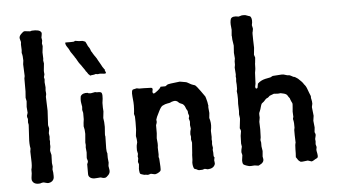

<svg xmlns="http://www.w3.org/2000/svg" viewBox="-46 -697 1361 776"><g transform="rotate(-5 634.0 -308.5)"><path d="M106.9 -620.1Q138.7 -622.1 145 -610.8Q147.9 -607.9 146 -599.6Q144 -591.3 144 -588.9L146 -577.1L144 -564.9L146 -554.2L143.1 -528.8L144 -503.9L143.1 -496.1L145 -483.9L142.1 -455.1V-450.2L143.1 -439.9L140.1 -428.2L142.1 -419.9L141.1 -408.2L143.1 -387.2L142.1 -374L143.1 -363.8V-358.9L141.1 -349.1L143.1 -292L140.1 -237.8Q139.2 -234.9 141.1 -228.5Q143.1 -222.2 143.1 -219.2L140.1 -201.2L142.1 -187L141.1 -176.3L142.1 -168L141.1 -157.2Q141.1 -155.3 141.6 -150.4Q142.1 -145.5 140.1 -138.2Q138.2 -130.4 140.1 -125L143.1 -112.8L142.1 -80.1L144 -65.9L142.1 -54.2L144 -41Q145 -23.9 144 -19Q140.1 -3.9 123 -1Q119.1 0 111.3 -2.4Q103.5 -4.9 100.6 -4.9Q98.1 -4.9 96.2 -4.4Q93.8 -3.9 91.8 -3.4Q89.8 -2.9 87.9 -2Q62 1 55.2 -17.1Q53.2 -22.9 57.1 -45.9Q57.1 -53.7 57.1 -61Q61.5 -73.7 60.1 -101.6Q59.1 -128.9 59.1 -133.8L61 -146Q57.1 -164.6 59.1 -190.9L62 -242.2L60.1 -252L61 -266.1Q58.1 -272 58.1 -278.8L62 -291L60.1 -314.9L62 -337.9L59.1 -352.1L61 -377.9V-430.2L63 -439.9L61 -487.8L63 -502.9Q63 -522.5 59.1 -534.2L60.1 -545.9L59.1 -567.9L60.1 -578.1L56.2 -592.8Q54.7 -601.6 63.5 -610.4Q72.3 -619.1 75.7 -620.1Q79.1 -621.1 86.9 -619.6Q94.7 -618.2 99.6 -618.2Q104.5 -618.2 106.9 -620.1Z M347.2 -349.1H353.5Q361.8 -349.1 364.7 -347.2Q373 -342.3 366.7 -304.2V-285.2L367.7 -270L364.7 -243.2Q367.7 -228.5 367.7 -207L365.7 -178.2V-172.9L366.7 -168L365.7 -120.1Q365.7 -106 368.7 -100.1V-81.1L370.6 -62L368.7 -48.3Q368.7 -45.9 371.1 -33.7Q373.5 -21.5 365.2 -12.2Q356.9 -2.9 351.1 -2Q345.2 -1 339.8 -2.9Q335 -4.9 331.5 -4.9L319.8 -3.9Q293.5 -0.5 285.6 -14.2Q282.7 -19 283.7 -35.2V-63Q287.6 -70.8 287.6 -75.2L284.7 -85Q283.7 -86.9 284.2 -90.8Q284.7 -94.7 284.7 -98.1L285.6 -110.8L283.7 -130.9L284.7 -140.6L283.7 -150.9L286.6 -186Q286.6 -203.1 282.7 -216.8L283.7 -231L285.6 -245.1V-271L282.7 -283.2L283.7 -295.9Q283.7 -297.9 281.2 -310.5Q278.8 -323.2 281.7 -338.9Q289.6 -352.1 310.5 -350.1Q313.5 -347.2 322.8 -347.2L338.9 -350.1Q339.8 -351.1 342.8 -350.1Q345.7 -349.1 347.2 -349.1ZM319.8 -556.2 326.7 -542Q326.7 -540 328.6 -537.6Q330.6 -535.2 333.5 -530.3Q336.4 -525.4 337.4 -521.5Q338.4 -518.1 339.4 -516.1Q340.3 -514.2 342.3 -512.2Q343.8 -510.3 345.2 -506.8Q346.7 -503.4 350.1 -499Q353.5 -495.1 355 -492.2Q356.4 -489.3 357.4 -488.3Q358.9 -487.3 359.9 -484.4Q360.8 -481.9 362.3 -480Q363.8 -478 363.8 -477.1L372.6 -461.9Q373.5 -460.9 376 -455.6Q378.4 -450.2 379.4 -449.2Q380.4 -448.2 383.3 -443.8Q386.2 -439.5 386.7 -438V-437L391.6 -424.8Q391.6 -419.9 377.9 -421.9Q364.7 -423.8 361.8 -422.4Q358.9 -420.9 354 -422.4Q349.1 -423.8 347.2 -422.4Q344.2 -420.9 337.4 -420.4Q330.6 -419.9 328.6 -418.9Q326.7 -418 325.2 -420.4Q323.7 -422.9 321.8 -423.8Q319.8 -424.8 317.9 -428.7Q315.9 -432.6 314 -434.6Q312 -436 308.6 -440.9L310.5 -439.9Q309.6 -441.9 306.6 -445.3Q303.7 -448.7 298.8 -456.5Q293.9 -464.4 289.6 -469.2Q285.6 -474.1 280.3 -483.9Q274.9 -494.1 272.9 -496.1Q271 -498 271 -499.5Q270.5 -501 262.7 -511.7Q254.9 -522 252.9 -527.8Q250.5 -533.7 244.1 -542.5Q237.8 -551.3 237.8 -560.1Q238.8 -561 256.8 -560.5Q274.9 -560.1 275.9 -562.5Q276.9 -564.9 284.2 -563Q291.5 -561 308.6 -561Q319.8 -557.1 319.8 -556.2ZM386.7 -439Q386.7 -439.9 387.7 -439Q389.6 -435.1 388.7 -435.1Q388.2 -435.5 386.7 -438Z M490.7 -255.9 491.7 -268.6Q491.7 -275.4 492.2 -283.2Q492.7 -291 489.7 -319.3Q486.8 -347.7 496.6 -348.1Q498.5 -348.1 509.8 -351.1L519.5 -349.1H537.6L566.4 -348.1Q573.2 -348.1 573.7 -341.8L571.8 -331.1Q572.8 -324.2 576.7 -324.2Q580.6 -324.2 592.8 -334L600.6 -340.8Q606.4 -347.7 606.4 -349.1H624.5Q626.5 -349.1 628.4 -350.6Q630.4 -352.1 634.3 -355Q638.2 -357.9 685.5 -362.8L708 -358.9Q712.4 -358.9 721.7 -353Q731 -347.2 737.8 -345.2Q744.6 -343.8 748 -340.8Q751.5 -337.9 766.6 -317.4Q781.7 -296.9 783.2 -293.9Q784.7 -291 789.6 -271L791.5 -258.8Q792.5 -257.8 792 -255.9Q791.5 -253.9 791.5 -252Q791.5 -250 791.5 -248L793.5 -226.1L791.5 -206.1Q798.3 -185.5 795.4 -165L793.5 -153.8L794.4 -128.9L793.5 -119.1L794.4 -110.8L793.5 -101.1Q793.5 -95.7 794.9 -89.8Q796.4 -84 794.9 -80.1Q793.5 -76.2 794.4 -74.2L795.4 -64.9V-53.7Q795.4 -47.9 798.8 -45.9L796.4 -34.2Q796.4 -32.2 797.4 -26.4Q798.3 -20.5 797.4 -18.1Q791.5 -1 767.6 0L755.4 -2.9L745.6 0Q729.5 1.5 726.1 -1.5Q722.7 -3.9 718.8 -4.9Q714.8 -5.9 712.4 -7.8Q707.5 -17.6 707.5 -32.2Q709.5 -40 709.5 -63L710.4 -70.8L713.4 -112.8L710.4 -126L711.4 -136.7L709.5 -147Q709.5 -158.2 713.4 -169.9L711.4 -184.1L712.4 -198.2Q712.4 -200.2 710.9 -204.1Q709.5 -208 709 -210Q708.5 -211.9 709.5 -214.4Q710.4 -216.8 710.9 -218.8Q711.4 -220.7 710.9 -223.1Q710.4 -225.1 709 -228.5Q707.5 -231.9 707.5 -233.4V-238.3Q707.5 -242.2 704.6 -246.1Q701.7 -250 699.7 -256.3Q697.8 -262.7 693.4 -267.6Q689.5 -272 683.1 -273.9Q676.8 -275.9 673.8 -279.3Q664.1 -291 648.4 -285.2Q646.5 -285.2 642.1 -282.7Q637.7 -280.3 628.4 -279.3Q619.6 -278.3 607.4 -272Q600.6 -268.1 591.8 -250Q583 -231.9 581.5 -229L577.6 -217.8L578.6 -209Q578.6 -205.6 574.7 -195.8V-163.1L572.8 -143.1L574.7 -122.1Q574.7 -117.7 574.7 -113.3L573.7 -105L574.7 -77.1L573.7 -66.9L575.7 -60.1Q576.7 -42 577.6 -27.8Q578.6 -13.7 575.7 -9.8Q572.3 -5.9 564.5 -2Q556.6 2 550.8 1L536.6 -2L526.4 1Q524.4 2 516.6 0H509.8Q495.6 -3.9 493.7 -5.9Q491.7 -7.8 490.7 -18.1Q489.7 -28.3 490.7 -29.8L491.7 -41Q493.2 -43.5 488.8 -54.2L490.7 -65.9Q491.7 -67.9 490.7 -71.3Q489.7 -74.7 489.7 -76.2L491.7 -86.9L488.8 -101.1Q488.8 -116.2 489.7 -121.1L492.7 -133.8Q492.7 -146 489.7 -159.2L492.7 -185.1Q493.7 -219.2 492.7 -237.8L489.7 -249Z M991.7 -372.1 989.7 -328.1 987.3 -315.4Q987.3 -313 988.3 -310.1Q992.2 -305.2 996.6 -311Q997.6 -314 998 -319.3Q998.5 -324.7 999.5 -327.1Q1011.7 -339.4 1030.8 -343.8Q1050.3 -348.1 1052.2 -348.1L1061.5 -353Q1068.4 -353 1084 -354.5Q1099.6 -356 1105.5 -355L1118.7 -351.1Q1120.6 -350.1 1125 -350.1Q1129.4 -350.1 1131.3 -349.1Q1133.3 -348.1 1136.2 -346.7Q1139.2 -345.2 1141.6 -343.8Q1143.6 -341.8 1147 -341.8Q1150.4 -341.8 1162.6 -333Q1179.7 -316.9 1181.2 -314Q1183.6 -309.1 1189 -303.2Q1194.3 -296.9 1202.6 -272L1207.5 -259.8Q1208.5 -258.8 1208 -254.9Q1207.5 -251 1209.5 -244.1Q1211.4 -237.3 1211.4 -227.1L1208.5 -213.9L1212.4 -178.2L1209.5 -158.2L1212.4 -130.9L1210.4 -111.8Q1215.3 -102.5 1213.4 -97.2L1210.4 -84L1211.4 -74.7L1210.4 -63L1213.4 -51.3L1211.4 -40Q1211.4 -38.1 1212.4 -32.7Q1213.9 -27.3 1214.8 -18.1Q1215.8 -8.8 1210.9 -6.3Q1206.1 -3.9 1203.1 -2.4Q1200.7 -1 1196.8 1.5Q1192.9 3.9 1188.5 4.9L1173.3 0Q1169.9 0 1156.2 2Q1142.6 3.9 1140.6 0Q1134.8 -2.9 1127.4 -16.1Q1125.5 -16.1 1126.5 -23.4Q1127.4 -30.8 1127.4 -49.8Q1127.4 -68.8 1130.4 -76.2L1129.4 -106.9V-127.9L1131.3 -137.2Q1131.3 -160.2 1129.9 -164.6Q1126.5 -174.3 1130.4 -180.2L1129.4 -202.1Q1129.4 -205.1 1130.9 -219.7Q1132.3 -234.4 1131.3 -236.3Q1130.4 -238.3 1127.4 -244.1Q1124.5 -250 1124 -252.4Q1123.5 -254.9 1123 -256.3Q1122.6 -257.8 1120.6 -259.8Q1118.2 -262.2 1114.7 -268.6Q1111.3 -274.9 1100.6 -277.8Q1089.4 -280.8 1087.4 -280.8L1076.7 -279.8L1059.6 -280.8Q1058.6 -280.8 1054.7 -278.8Q1050.8 -276.9 1046.9 -275.9Q1043 -274.9 1042 -273.9Q1040.5 -272.9 1038.6 -270.5Q1036.6 -268.1 1035.2 -267.6Q1027.3 -265.1 1022.5 -258.8Q1017.6 -252.4 1008.3 -246.1Q1005.4 -242.2 1002.9 -232.4Q1000.5 -222.7 998 -217.3Q995.6 -211.9 994.6 -209Q993.7 -206.1 994.1 -199.2Q994.6 -192.4 994.6 -189.9L991.7 -172.9Q991.7 -169.9 992.7 -142.1L991.7 -109.9L989.7 -99.1L991.7 -88.9Q991.7 -81.1 991.7 -73.2L994.6 -54.2L992.7 -32.2Q992.7 -30.3 994.1 -24.4Q998 -7.8 975.6 2Q974.6 3.9 966.8 2.4Q959 1 957.5 1L942.4 2Q936.5 2.9 925.8 -1Q915 -4.9 914.6 -5.9Q908.7 -7.8 908.7 -23.9L911.6 -44.9L908.7 -57.1Q908.7 -65.4 912.6 -79.1L910.6 -91.8L911.6 -123L914.6 -142.1Q914.6 -146 910.6 -153.8L914.6 -189Q915.5 -193.4 914.1 -200.2Q912.6 -207 912.6 -210L913.6 -224.1L912.6 -252.9L913.6 -272Q913.6 -294.4 911.6 -304.2L913.6 -313V-331.1L912.6 -344.2L913.6 -356L912.6 -363.3L913.6 -372.1L911.6 -399.9L913.6 -411.1V-424.8L915.5 -437L913.6 -460L915.5 -488.8L912.6 -508.8Q911.6 -512.7 911.6 -520.5Q911.6 -528.3 910.6 -529.8L912.6 -553.2Q912.6 -557.1 911.6 -564.5Q908.7 -585 913.6 -598.1Q920.4 -609.4 945.3 -604L955.6 -606.9Q957 -607.9 961.9 -607.9H968.8Q972.7 -607.9 977.1 -606Q981.4 -604 985.4 -603Q989.3 -602.1 991.7 -601.1Q999.5 -593.3 997.6 -575.2L995.6 -564.9L998.5 -551.8V-548.3L996.6 -538.1Q994.6 -537.1 995.6 -505.4Q996.6 -473.6 996.6 -473.1L993.7 -444.8L997.6 -433.1L995.6 -413.1Q994.6 -410.2 994.6 -399.4Q994.6 -388.7 993.7 -383.8Z"/></g></svg>

Font: AntiqueNobleRegular
Style: Regular
Weight: 400
Version: Version 0.1